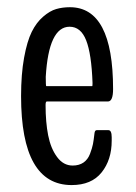

<svg xmlns="http://www.w3.org/2000/svg" viewBox="-20 -518 384 543"><path d="M110.8 -274.4H240.7Q241.7 -274.4 241.7 -283.2Q238.8 -365.7 223.6 -404.1Q208.5 -442.4 176.8 -442.4Q117.7 -442.4 109.4 -300.8Q109.4 -274.4 110.8 -274.4ZM295.9 -120.1Q295.9 -65.9 267.3 -30.3Q238.8 5.4 182.6 5.4Q39.6 5.4 39.6 -246.1Q39.6 -308.1 48.1 -354.7Q56.6 -401.4 69.8 -428Q83 -454.6 102.1 -470.9Q121.1 -487.3 138.9 -492.4Q156.7 -497.6 177.7 -497.6Q299.8 -497.6 299.8 -266.1Q299.8 -231 285.2 -231H112.3Q108.9 -231 108.9 -220.7Q108.9 -172.4 116.2 -135.3Q123.5 -98.1 141.4 -74Q159.2 -49.8 185.5 -49.8Q203.6 -49.8 216.1 -58.3Q228.5 -66.9 234.6 -83Q240.7 -99.1 242.9 -110.6Q245.1 -122.1 247.1 -140.1Q248 -149.9 253.4 -149.9H286.6Q295.9 -149.9 295.9 -129.9Z"/></svg>

Font: BenchNine
Style: Regular
Weight: 400
Designer: Vernon Adams
Foundry: Vernon Adams
Version: Version 1 ; ttfautohint (v0.92.18-e454-dirty) -l 8 -r 50 -G 